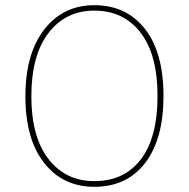

<svg xmlns="http://www.w3.org/2000/svg" viewBox="-20 -711 729 741"><path d="M344 -670Q233 -670 167 -583.5Q101 -497 101 -339Q101 -183 167 -97.5Q233 -12 344 -12Q460 -12 524 -96.5Q588 -181 588 -340Q588 -500 522.5 -585Q457 -670 344 -670ZM344 -691Q467 -691 539 -600Q611 -509 611 -340Q611 -175 540.5 -82.5Q470 10 344 10Q223 10 150.5 -82Q78 -174 78 -339Q78 -504 151 -597.5Q224 -691 344 -691Z"/></svg>

Font: FiraSans
Style: Regular
Weight: 150
Designer: Carrois Corporate & Edenspiekermann AG
Foundry: Carrois Corporate GbR & Edenspiekermann AG
Version: Version 3.106;PS 003.106;hotconv 1.0.70;makeotf.lib2.5.58329